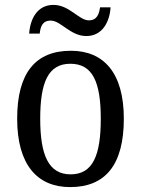

<svg xmlns="http://www.w3.org/2000/svg" viewBox="-20 -753 576 783"><path d="M332 -606C397 -606 427 -663 431 -723H388C384 -696 376 -670 342 -670C302 -670 263 -733 198 -733C132 -733 103 -676 99 -616H142C145 -643 152 -669 187 -669C228 -669 267 -606 332 -606ZM266 10C410 10 485 -81 485 -269C485 -456 403 -546 269 -546C125 -546 50 -456 50 -269C50 -81 132 10 266 10ZM268 -42C178 -42 144 -120 144 -269C144 -418 177 -493 267 -493C358 -493 391 -418 391 -269C391 -120 359 -42 268 -42Z"/></svg>

Font: Noto Serif Ethiopic SmCn
Style: Regular
Weight: 400
Width: 4
Designer: Monotype Design Team
Foundry: Monotype Imaging Inc.
Version: Version 2.102